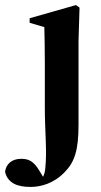

<svg xmlns="http://www.w3.org/2000/svg" viewBox="-97 -492 397 758"><path d="M24 246C63 246 114 233 157 189C198 148 213 101 213 0V-330L217 -462L203 -472L20 -420V-402L78 -385C79 -340 80 -305 80 -242V-65C80 26 89 103 82 170C81 185 78 196 73 206L59 183C35 142 14 135 -14 135C-49 135 -74 155 -77 187C-66 231 -29 246 24 246Z"/></svg>

Font: Source Serif 4 Display
Style: Bold
Weight: 700
Designer: Frank Grießhammer
Foundry: Adobe Systems Incorporated
Version: Version 4.004;hotconv 1.0.117;makeotfexe 2.5.65602